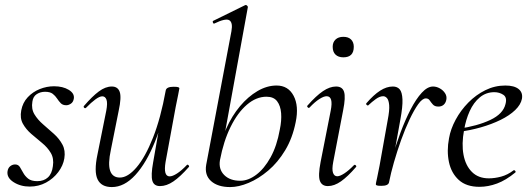

<svg xmlns="http://www.w3.org/2000/svg" viewBox="-20 -746 2153 779"><path d="M100.8 11Q63 11 34.8 -7.2Q6.6 -25.4 10.6 -51.4Q12.8 -65 21.8 -71.9Q30.8 -78.8 41.2 -78.8Q54 -78.8 60.6 -68.4Q67.2 -58 74.2 -44.9Q81.2 -31.8 94 -21.4Q106.8 -11 131.2 -11Q158 -11 174.4 -26.2Q190.8 -41.4 194.6 -71.8Q199.4 -103 186.1 -125.5Q172.8 -148 150.5 -166.1Q128.2 -184.2 106.8 -202.8Q85.4 -221.4 72.8 -244.1Q60.2 -266.8 66.2 -298.2Q72 -329.4 92.4 -351.3Q112.8 -373.2 141.2 -384.6Q169.6 -396 199.2 -396Q235 -396 258.8 -381.6Q282.6 -367.2 279.6 -346.4Q277.4 -332 267.8 -325.5Q258.2 -319 249 -319Q234.6 -319 226.6 -327.2Q218.6 -335.4 211.5 -346.3Q204.4 -357.2 193.8 -365.4Q183.2 -373.6 162.6 -373.6Q143.8 -373.6 129 -364Q114.2 -354.4 111.4 -333.8Q106.4 -304.2 119.7 -282.2Q133 -260.2 155 -241.3Q177 -222.4 198.8 -202.8Q220.6 -183.2 233.4 -159.2Q246.2 -135.2 241 -103.2Q236.2 -74.2 216.4 -47.8Q196.6 -21.4 166.7 -5.2Q136.8 11 100.8 11Z M433.8 13Q391 13 375.9 -18.3Q360.8 -49.6 375.4 -119L411.2 -297Q417 -327.6 412.1 -341.4Q407.2 -355.2 395 -355.2Q384.2 -355.2 367.2 -342.8Q350.2 -330.4 329.4 -309Q325.4 -305 321.4 -309Q317.4 -313 321.4 -317Q354.2 -355 381 -375Q407.8 -395 433.6 -395Q458 -395 465.7 -373.2Q473.4 -351.4 461.6 -297L429.8 -138Q417.4 -80.4 427 -53Q436.6 -25.6 466.4 -25.6Q498.6 -25.6 533.9 -66.8Q569.2 -108 600.6 -187.1Q632 -266.2 652.4 -378.8L664.8 -377.8Q645 -261.4 609.6 -173.2Q574.2 -85 529.2 -36Q484.2 13 433.8 13ZM629.2 9Q604.4 9 598.1 -12.7Q591.8 -34.4 601.2 -86.6L652.4 -378.8Q655 -394 684.4 -394Q698.8 -394 703.3 -392.2Q707.8 -390.4 707.8 -387.6Q707.8 -384.4 702.8 -361.2Q697.8 -338 692.8 -312L651.8 -89Q642 -30.4 668.4 -30.4Q680 -30.4 698.1 -42Q716.2 -53.6 737.6 -76Q740.6 -80 745 -75.5Q749.4 -71 745.6 -67.8Q711.2 -28.8 683.5 -9.9Q655.8 9 629.2 9Z M913.8 13Q863.6 13 836.5 -11.2Q809.4 -35.4 816.6 -77.4L919 -619.4Q925.4 -654.6 910.5 -663.8Q895.6 -673 849.8 -650.6Q845.8 -648.8 843.8 -654.8Q841.8 -660.8 845.8 -661.8L974.4 -725Q978.6 -727 982.6 -723Q986.6 -719 985.6 -717L872.4 -96Q866.4 -59.4 889.6 -36Q912.8 -12.6 954.8 -12.6Q987.2 -12.6 1019.7 -37Q1052.2 -61.4 1077.9 -107.8Q1103.6 -154.2 1115.2 -220Q1123 -256.6 1120.6 -286.9Q1118.2 -317.2 1104.2 -335.4Q1090.2 -353.6 1061.2 -353.6Q1019.6 -353.6 981.8 -321.2Q944 -288.8 915.5 -231Q887 -173.2 872.4 -96L866.2 -116Q875.2 -173 898.1 -224.5Q921 -276 953.7 -315Q986.4 -354 1024.7 -376.5Q1063 -399 1102.2 -399Q1149.2 -399 1171.2 -357.5Q1193.2 -316 1179.8 -251Q1167 -186 1137.2 -136.5Q1107.4 -87 1068.4 -54Q1029.4 -21 988.8 -4Q948.2 13 913.8 13Z M1310.2 9Q1286 9 1278 -12Q1270 -33 1280.8 -89L1321.8 -297Q1333.4 -355.6 1305.2 -355.6Q1293.6 -355.6 1275.5 -344Q1257.4 -332.4 1236.2 -310Q1233 -306 1228.6 -310.5Q1224.2 -315 1228 -318.2Q1262.4 -357.2 1290.2 -376.1Q1318 -395 1343.6 -395Q1369.2 -395 1376 -373.3Q1382.8 -351.6 1372.4 -299.4L1332 -89Q1326.2 -58.6 1331.2 -44.7Q1336.2 -30.8 1348.2 -30.8Q1359.2 -30.8 1377 -42.4Q1394.8 -54 1415.6 -75.4Q1419.6 -79.4 1423.6 -75Q1427.6 -70.6 1423.6 -67.4Q1391 -29.6 1363.6 -10.3Q1336.2 9 1310.2 9ZM1373.2 -513.4Q1352.8 -513.4 1341.3 -524.4Q1329.8 -535.4 1329.8 -556.2Q1329.8 -574.6 1341.3 -585.6Q1352.8 -596.6 1373.2 -596.6Q1393.6 -596.6 1404.5 -585.6Q1415.4 -574.6 1415.4 -556.2Q1415.4 -513.4 1373.2 -513.4Z M1558.6 -7.2 1548.6 -8.2Q1557 -53.2 1571.6 -105.7Q1586.2 -158.2 1605.3 -209.2Q1624.4 -260.2 1646.2 -302.3Q1668 -344.4 1691.2 -369.7Q1714.4 -395 1737 -395Q1750.6 -395 1764 -387.7Q1777.4 -380.4 1785.6 -368Q1793.8 -355.6 1790.8 -341Q1788.2 -328 1779.8 -320.8Q1771.4 -313.6 1758.8 -313.6Q1743.8 -313.6 1736.4 -321.9Q1729 -330.2 1723.5 -338.5Q1718 -346.8 1707.8 -346.8Q1693.6 -346.8 1676.8 -323.3Q1660 -299.8 1641.9 -261.6Q1623.8 -223.4 1607.5 -177.9Q1591.2 -132.4 1578.3 -87.4Q1565.4 -42.4 1558.6 -7.2ZM1527.4 8Q1513.2 8 1509 6.3Q1504.8 4.6 1504.8 1.6Q1504.8 -1.6 1510.4 -26.4Q1516 -51.2 1520 -74L1553 -258.6Q1560.8 -298.8 1559 -319.3Q1557.2 -339.8 1550.3 -347.7Q1543.4 -355.6 1534.6 -355.6Q1520.8 -355.6 1504.7 -344Q1488.6 -332.4 1474.4 -318.8Q1472 -316.4 1468 -320.1Q1464 -323.8 1466.4 -327Q1496 -361.2 1522.2 -378.1Q1548.4 -395 1574 -395Q1592 -395 1601.8 -383.4Q1611.6 -371.8 1612.9 -342.8Q1614.2 -313.8 1604.4 -261L1558.6 -7.2Q1556.4 8 1527.4 8Z M1925.2 12Q1872 12 1841.5 -15.8Q1811 -43.6 1801.5 -88.6Q1792 -133.6 1801.8 -185Q1808.2 -222.4 1828.8 -260.5Q1849.4 -298.6 1880.2 -329.9Q1911 -361.2 1949.2 -380.1Q1987.4 -399 2030.4 -399Q2066.6 -399 2084.3 -384.6Q2102 -370.2 2097.6 -345Q2093 -321.4 2070.2 -299.4Q2047.4 -277.4 2011.1 -259.6Q1974.8 -241.8 1930.3 -229.1Q1885.8 -216.4 1838.2 -210.6L1840.2 -223.6Q1916.8 -234.6 1969.2 -259.3Q2021.6 -284 2031 -324Q2038.2 -350.8 2022.1 -361.4Q2006 -372 1985.6 -372Q1952.2 -372 1926.9 -351.1Q1901.6 -330.2 1885.7 -295.2Q1869.8 -260.2 1862.8 -218Q1852.4 -162.2 1860.6 -118.2Q1868.8 -74.2 1894.8 -48.3Q1920.8 -22.4 1963.4 -22.4Q1987.2 -22.4 2013.3 -29.4Q2039.4 -36.4 2063.8 -55Q2066.6 -57 2070.1 -53Q2073.6 -49 2070.8 -46.2Q2032.8 -14.8 1996.7 -1.4Q1960.6 12 1925.2 12Z"/></svg>

Font: Cormorant Garamond Light
Style: Italic
Weight: 300
Italic angle: -10°
Designer: Christian Thalmann (Catharsis Fonts)
Foundry: Catharsis Fonts
Version: Version 4.001